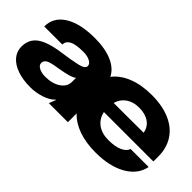

<svg xmlns="http://www.w3.org/2000/svg" viewBox="-43 -909 1299 1299"><g transform="rotate(45 606.0 -259.5)"><path d="M13 -139Q13 -210 65 -248Q117 -286 230 -302Q324 -315 374 -327Q424 -339 424 -364Q424 -385 398 -398Q372 -411 335 -411Q262 -411 230.5 -394Q199 -377 199 -345H26Q26 -433 105 -482.5Q184 -532 325 -532Q424 -532 491 -502.5Q558 -473 583 -420Q625 -474 698 -503Q771 -532 869 -532Q970 -532 1043 -500.5Q1116 -469 1155 -409.5Q1194 -350 1194 -269V-221H721Q732 -168 772.5 -138Q813 -108 877 -108Q939 -108 978 -125.5Q1017 -143 1025 -172H1198Q1181 -86 1094.5 -36.5Q1008 13 875 13Q782 13 711.5 -12Q641 -37 597 -84V0H415L434 -49H430Q405 -21 354 -4Q303 13 250 13Q178 13 124.5 -6Q71 -25 42 -59.5Q13 -94 13 -139ZM272 -109Q338 -109 381 -138Q424 -167 424 -213V-251Q399 -229 292 -212Q229 -203 207.5 -190.5Q186 -178 186 -156Q186 -135 210.5 -122Q235 -109 272 -109ZM1010 -312Q1002 -359 965 -385Q928 -411 869 -411Q813 -411 775 -384.5Q737 -358 724 -311Z"/></g></svg>

Font: Non Bureau Extended
Style: Bold
Weight: 700
Width: 7
Designer: Jona Saucedo
Foundry: Non Foundry
Version: Version 1.000; ttfautohint (v1.8.4)